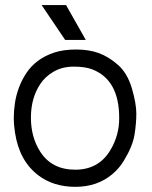

<svg xmlns="http://www.w3.org/2000/svg" viewBox="-20 -722 596 755"><path d="M236.3 -564.9 143.6 -702.1H239.7L317.4 -564.9ZM342.8 -449.2Q314.9 -460 270 -460Q225.1 -460 191.2 -440.4Q157.2 -420.9 137.7 -390.6Q101.6 -335.9 101.6 -259.3Q101.6 -182.6 138.2 -125.5Q183.6 -54.7 275.9 -54.7Q368.2 -54.7 414.1 -131.8Q449.2 -190.4 448.7 -258.3Q448.7 -408.2 342.8 -449.2ZM498.5 -375Q516.1 -314.5 516.1 -275.4Q516.1 -236.3 508.8 -191.4Q501 -145.5 466.8 -89.8Q449.2 -60.5 422.9 -38.1Q363.3 12.7 276.4 12.7Q189.5 12.7 129.9 -33.2Q56.2 -89.4 39.1 -199.7Q34.2 -230.5 34.2 -258.5Q34.2 -286.6 38.8 -317.4Q43.5 -348.1 54.7 -378.2Q65.9 -408.2 84 -435.3Q102.1 -462.4 129.2 -482.7Q156.2 -502.9 192.6 -515.1Q229 -527.3 279.5 -527.3Q330.1 -527.3 368.7 -513.2Q407.2 -499 443.8 -467Q480.5 -435.1 498.5 -375Z"/></svg>

Font: AnjaliOldLipi
Style: Regular
Weight: 400
Designer: Kevin & Siji
Foundry: Core : Kevin & Siji
Modification : Hiran Venugopalan
Opentype mlm2 support: Rajeesh Nambiar
New Feature Table : Santhosh
Version: Version 7.1.0+20221109